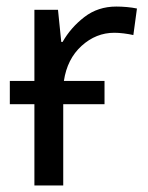

<svg xmlns="http://www.w3.org/2000/svg" viewBox="-20 -566 453 586"><path d="M299 -319V-248H173V0H85V-248H10V-319H85V-536H157L167 -438H171Q196 -482 237.5 -514Q279 -546 335 -546Q350 -546 367 -544.5Q384 -543 398 -540L387 -459Q374 -462 358 -464Q342 -466 329 -466Q273 -466 229 -426Q185 -386 175 -319Z"/></svg>

Font: Apis
Style: Regular
Weight: 400
Designer: Monotype Design Team
Foundry: Monotype Imaging Inc.
Version: Version 2.000; build 0001